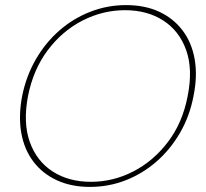

<svg xmlns="http://www.w3.org/2000/svg" viewBox="-20 -727 808 754"><path d="M333 7Q260 7 203.5 -19Q147 -45 111 -92.5Q75 -140 63.5 -205.5Q52 -271 67 -350Q83 -429 121 -494.5Q159 -560 213.5 -607.5Q268 -655 335 -681Q402 -707 475 -707Q549 -707 605 -681Q661 -655 697 -607.5Q733 -560 744.5 -494.5Q756 -429 740 -350Q725 -271 687 -205.5Q649 -140 594.5 -92.5Q540 -45 473.5 -19Q407 7 333 7ZM337 -13Q424 -13 503 -53.5Q582 -94 639.5 -169.5Q697 -245 717 -350Q738 -455 711 -530.5Q684 -606 621 -646.5Q558 -687 471 -687Q384 -687 304.5 -646.5Q225 -606 168 -530.5Q111 -455 90 -350Q70 -245 97 -169.5Q124 -94 187 -53.5Q250 -13 337 -13Z"/></svg>

Font: Albert Sans Thin
Style: Italic
Weight: 250
Italic angle: -11.25°
Designer: Andreas Rasmussen
Foundry: a.Foundry
Version: Version 1.025